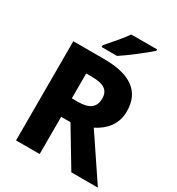

<svg xmlns="http://www.w3.org/2000/svg" viewBox="-215 -1064 1103 1197"><g transform="rotate(30 336.5 -465.5)"><path d="M562 -921V-931H376C345 -886 287 -821 255 -784V-771H366C419 -805 520 -883 562 -921ZM304 -714H84V0H254V-268H321L482 0H673L464 -311C537 -348 592 -408 592 -501C592 -643 498 -714 304 -714ZM297 -580C382 -580 419 -553 419 -495C419 -429 378 -401 297 -401H254V-580Z"/></g></svg>

Font: Noto Sans Arabic UI XBd
Style: Regular
Weight: 800
Designer: Monotype Design Team, Nadine Chahine and Nizar Qandah
Foundry: Monotype Imaging Inc.
Version: Version 2.010